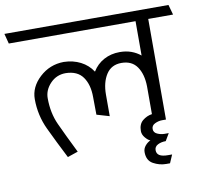

<svg xmlns="http://www.w3.org/2000/svg" viewBox="-99 -775 1070 1013"><g transform="rotate(-10 436.0 -268.0)"><path d="M650 7Q638 3 623.5 -14Q609 -31 609 -50Q609 -87 631.5 -105.5Q654 -124 682 -128V-277Q681 -342 653.5 -382Q626 -422 570 -422Q516 -422 488.5 -379.5Q461 -337 461 -271V-156L393 -176L392 -271Q392 -337 363 -378Q334 -419 271 -420Q222 -420 188.5 -385Q155 -350 155 -306Q155 -227 184 -163.5Q213 -100 262 -1L206 18Q161 -70 124 -148Q87 -226 87 -313Q87 -378 141.5 -428.5Q196 -479 271 -480Q321 -479 361 -458.5Q401 -438 425 -401Q448 -439 486 -459.5Q524 -480 571 -480Q605 -480 632.5 -470Q660 -460 682 -442V-626H3L-11 -680H868L883 -626H750V-87H729Q710 -87 691 -78Q672 -69 672 -50Q672 -31 691 -22.5Q710 -14 729 -14H752L729 25Q704 25 686 34.5Q668 44 668 63Q668 82 683 91Q698 100 729 100H750L731 144H710Q675 144 642 126Q609 108 609 63Q609 44 621.5 29Q634 14 650 7Z"/></g></svg>

Font: Palanquin Light
Style: Regular
Weight: 300
Designer: Pria Ravichandran
Version: Version 1.0.4